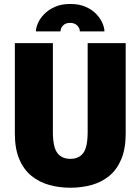

<svg xmlns="http://www.w3.org/2000/svg" viewBox="-20 -912 690 944"><path d="M326 11Q271.5 11 222.5 -2.5Q173.5 -16 135.2 -46.8Q97 -77.5 75 -129Q53 -180.5 53 -256V-700H240V-264Q240 -188.5 262 -159.8Q284 -131 326 -131Q368 -131 389.5 -159.8Q411 -188.5 411 -264V-700H598V-256Q598 -180.5 576.2 -129Q554.5 -77.5 516.8 -46.8Q479 -16 430 -2.5Q381 11 326 11ZM325.5 -892.5Q370 -892.5 401.8 -878.2Q433.5 -864 453.8 -842.5Q474 -821 483.8 -798Q493.5 -775 493.5 -757.5H372.5Q372.5 -773.5 359.8 -786.5Q347 -799.5 324.5 -799.5Q302 -799.5 289.8 -786.5Q277.5 -773.5 277.5 -757.5H156.5Q156.5 -775 166.5 -798Q176.5 -821 197.2 -842.5Q218 -864 249.8 -878.2Q281.5 -892.5 325.5 -892.5Z"/></svg>

Font: Trispace ExtraBold
Style: Regular
Weight: 800
Designer: Tyler Finck
Foundry: Etcetera Type Company
Version: Version 1.210; ttfautohint (v1.8.3)